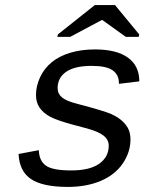

<svg xmlns="http://www.w3.org/2000/svg" viewBox="-20 -733 640 763"><path d="M250 9.8Q149.9 9.8 103.5 -21.2Q57.1 -52.2 53.7 -121.1L134.3 -136.2Q135.7 -93.3 162.8 -74.5Q189.9 -55.7 262.7 -55.7Q336.9 -55.7 374.5 -82.5Q412.1 -109.4 412.1 -153.8Q412.1 -177.7 391.8 -193.8Q371.6 -210 325.2 -222.7L268.6 -237.8Q204.1 -255.4 178 -269.8Q151.9 -284.2 137.5 -304.9Q123 -325.7 123 -355.5Q123 -390.6 139.2 -425.8Q155.3 -460.9 185.8 -485.8Q216.3 -510.7 260.3 -523.7Q304.2 -536.6 357.4 -536.6Q443.4 -536.6 488.5 -503.9Q533.7 -471.2 533.7 -409.7L452.6 -399.9V-402.3Q452.6 -436.5 427.2 -453.9Q401.9 -471.2 344.7 -471.2Q277.3 -471.2 243.2 -447.8Q209 -424.3 209 -382.8Q209 -360.4 226.3 -345.9Q243.7 -331.5 285.6 -320.8Q393.6 -292.5 421.9 -279.8Q450.2 -267.1 467.3 -250.7Q484.4 -234.4 491.5 -217.3Q498.5 -200.2 498.5 -178.7Q498.5 -128.4 467.8 -83.3Q437 -38.1 380.4 -14.2Q323.7 9.8 250 9.8ZM533.2 -596.2 531.2 -586.4H480L386.2 -653.8H385.3L258.8 -586.4H208L210 -596.2L356.9 -712.9H437Z"/></svg>

Font: Cousine
Style: Italic
Weight: 400
Italic angle: -12°
Monospace: yes
Designer: Steve Matteson
Foundry: Monotype Imaging Inc.
Version: Version 1.21